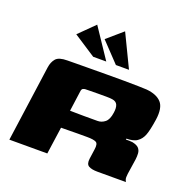

<svg xmlns="http://www.w3.org/2000/svg" viewBox="-123 -814 940 937"><g transform="rotate(20 347.5 -345.0)"><path d="M340 -142Q340 -142 323.5 -142Q307 -142 283.5 -141.5Q260 -141 238 -141L218 0H21L76 -395Q80 -424 95.5 -442Q111 -460 155 -460Q170 -460 202.5 -460.5Q235 -461 277 -461Q319 -461 364.5 -461.5Q410 -462 451.5 -461.5Q493 -461 524 -460.5Q555 -460 567 -459Q620 -454 644.5 -427Q669 -400 660 -337Q651 -277 641 -252Q631 -227 612 -214Q603 -207 588 -203.5Q573 -200 556 -200L555 -195Q563 -195 572.5 -195Q582 -195 589 -194Q614 -189 623.5 -178Q633 -167 634 -152Q635 -137 633 -121L621 -41Q618 -20 621.5 -10.5Q625 -1 626 0H478Q448 0 432.5 -9Q417 -18 421 -47L428 -97Q433 -128 420 -135Q407 -142 373 -142ZM251 -234Q260 -234 279.5 -233.5Q299 -233 322.5 -233Q346 -233 366 -233Q386 -233 394 -233Q415 -233 432.5 -247Q450 -261 455 -298Q459 -324 452.5 -339Q446 -354 426 -357Q414 -359 393.5 -359Q373 -359 350.5 -359Q328 -359 309.5 -358.5Q291 -358 283 -358Q281 -358 274.5 -355.5Q268 -353 266 -343ZM267 -520 152 -595 232 -674 335 -520ZM385 -520 290 -620 371 -690 453 -520Z"/></g></svg>

Font: Genos ExtraBold
Style: Italic
Weight: 800
Italic angle: -8°
Version: Version 1.010